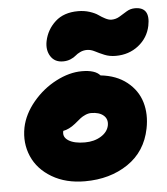

<svg xmlns="http://www.w3.org/2000/svg" viewBox="-52 -804 717 823"><g transform="rotate(-5 306.0 -392.5)"><path d="M231.9 -547.9Q195.8 -547.9 178.5 -575.4Q161.1 -603 168.9 -641.1Q179.2 -689.9 216.1 -723.4Q252.9 -756.8 314 -756.8Q340.8 -756.8 364 -749.3Q387.2 -741.7 400.1 -732.4Q413.1 -723.1 427.7 -715.6Q442.4 -708 454.1 -708Q473.1 -708 489.5 -718Q505.9 -728 522.2 -738Q538.6 -748 558.1 -748Q625 -748 608.9 -668Q598.1 -616.7 556.9 -584.2Q515.6 -551.8 459 -551.8Q432.1 -551.8 410.4 -560.8Q388.7 -569.8 371.3 -578.9Q354 -587.9 337.9 -587.9Q321.8 -587.9 308.6 -581.5Q295.4 -575.2 287.4 -567.9Q279.3 -560.5 264.6 -554.2Q250 -547.9 231.9 -547.9ZM280.8 -27.8Q198.7 -27.8 138.9 -63.2Q79.1 -98.6 54.2 -156.2Q29.3 -213.9 42 -279.8Q53.7 -336.9 96.4 -388.2Q139.2 -439.5 196.5 -469.2Q253.9 -499 308.1 -499Q365.2 -499 386.2 -474.1Q454.6 -466.8 499.5 -430.9Q544.4 -395 559.8 -343Q575.2 -291 563 -230Q543.5 -132.3 466.1 -80.1Q388.7 -27.8 280.8 -27.8ZM206.1 -249Q200.7 -224.1 225.1 -209Q249.5 -193.8 294.9 -193.8Q335 -193.8 364 -211.7Q393.1 -229.5 398.9 -257.8Q403.8 -284.7 385.3 -300.8Q366.7 -316.9 332 -316.9Q319.8 -316.9 307.1 -311.3Q294.4 -305.7 286.1 -299.3Q277.8 -293 258.8 -276.9Q231.9 -255.4 206.1 -251Z"/></g></svg>

Font: Shantell Sans Irregular
Style: Italic
Weight: 800
Italic angle: -11.31°
Designer: Stephen Nixon, Anya Danilova, Shantell Martin
Foundry: Arrow Type
Version: Version 1.006;[9816181b4]